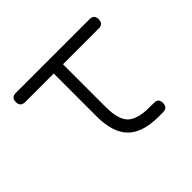

<svg xmlns="http://www.w3.org/2000/svg" viewBox="-117 -621 770 770"><g transform="rotate(-45 268.5 -236.0)"><path d="M411.5 0C411.5 0 411.5 0 411.5 0C406 0 402 0 398.5 0C395 0 390.5 0 385 0C385 0 385 0 385 0C325 -0.5 281 -15 253.5 -43.5C226 -72 212 -116 212 -176.5C212 -176.5 212 -176.5 212 -176.5C212 -176.5 212 -446.5 212 -446.5C212 -446.5 264.5 -446.5 264.5 -446.5C264.5 -446.5 264.5 -176.5 264.5 -176.5C264.5 -130.5 273.5 -98.5 291 -80.5C308.5 -62.5 340 -53 385.5 -52.5C385.5 -52.5 385.5 -52.5 385.5 -52.5C389.5 -52.5 393.5 -52.5 397.5 -52.5C401.5 -52.5 406 -52.5 411.5 -52.5C411.5 -52.5 411.5 -52.5 411.5 -52.5C421 -52.5 428 -50.5 432.5 -46C436.5 -41.5 438.5 -35 438.5 -26.5C438.5 -26.5 438.5 -26.5 438.5 -26.5C438.5 -9 429.5 0 411.5 0ZM467.5 -420C467.5 -420 50 -420 50 -420C32.5 -420 23.5 -429 23.5 -446.5C23.5 -446.5 23.5 -446.5 23.5 -446.5C23.5 -464 32.5 -472.5 50 -472.5C50 -472.5 50 -472.5 50 -472.5C50 -472.5 467.5 -472.5 467.5 -472.5C485 -472.5 493.5 -464 493.5 -446.5C493.5 -446.5 493.5 -446.5 493.5 -446.5C493.5 -429 485 -420 467.5 -420C467.5 -420 467.5 -420 467.5 -420Z"/></g></svg>

Font: Jura-Fortis-Regular
Style: Regular
Weight: 500
Designer: Daniel Johnson, Alexei Vanyashin, Mirko Velimirovic
Foundry: Daniel Johnson
Version: ""